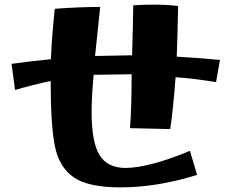

<svg xmlns="http://www.w3.org/2000/svg" viewBox="-20 -795 1001 830"><path d="M199 -445Q120 -428 45 -406L30 -519Q124 -532 200 -539Q204 -640 217 -757Q323 -765 413 -765L391 -553L551 -556Q555 -691 556 -772Q595 -775 644 -775Q703 -775 750 -769Q748 -655 744 -550Q822 -546 931 -536L914 -440Q809 -457 739 -461Q729 -326 716 -237L542 -241Q549 -331 549 -474Q510 -474 412 -472H385Q376 -379 376 -311Q376 -181 410 -125Q444 -69 523 -69Q572 -69 645 -88.5Q718 -108 801 -143L832 -39Q660 15 500 15Q361 15 298 -29Q235 -73 217 -164.5Q199 -256 199 -445Z"/></svg>

Font: Otomanopee
Style: Regular
Weight: 400
Designer: Das Ende der Wildnis
Foundry: Gutenberg Labo
Version: Version 3.000